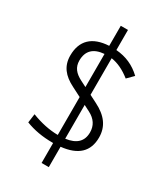

<svg xmlns="http://www.w3.org/2000/svg" viewBox="-240 -956 1065 1219"><g transform="rotate(30 293.0 -347.0)"><path d="M272.9 156.2H325.7V6.8C447.8 -5.9 508.3 -63.5 508.3 -166C508.3 -246.6 465.3 -303.7 380.4 -346.2L325.7 -374V-642.1C372.6 -635.3 418.5 -613.8 467.3 -575.2L511.2 -619.6C458.5 -669.9 398.4 -696.3 325.7 -702.1V-849.6H272.9V-702.6C152.3 -696.3 89.4 -635.7 89.4 -525.9C89.4 -449.7 129.4 -399.4 205.1 -361.8L272.9 -327.1V-49.3C210.9 -49.8 146.5 -63.5 79.6 -89.4L70.8 -24.9C128.9 -2 194.3 9.8 269 9.8C270.5 9.8 271.5 9.8 272.9 9.8ZM325.7 -52.2V-299.8L369.6 -277.3C418 -252.4 442.4 -215.3 442.4 -165.5C442.4 -100.1 403.8 -62.5 325.7 -52.2ZM272.9 -400.4 230.5 -421.9C181.2 -446.8 155.3 -478 155.3 -527.3C155.3 -598.6 195.3 -637.2 272.9 -643.1Z"/></g></svg>

Font: Cascadia Mono Light
Style: Regular
Weight: 300
Monospace: yes
Designer: Aaron Bell
Foundry: Saja Typeworks
Version: Version 2404.023